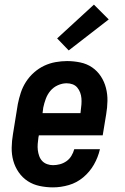

<svg xmlns="http://www.w3.org/2000/svg" viewBox="-20 -802 540 830"><path d="M209 8Q180 8 151.5 2Q123 -4 100 -19Q77 -34 61 -57Q45 -80 37.5 -107Q30 -134 30.5 -163.5Q31 -193 36 -222L57 -352Q62 -377 70 -401.5Q78 -426 92.5 -448.5Q107 -471 127.5 -489Q148 -507 171.5 -518Q195 -529 220.5 -533.5Q246 -538 270 -538Q299 -538 327.5 -532Q356 -526 378.5 -510.5Q401 -495 416 -472Q431 -449 438 -422Q445 -395 444.5 -366Q444 -337 439 -308L424 -217H148L146 -207Q144 -193 143 -179.5Q142 -166 143.5 -153Q145 -140 149.5 -127.5Q154 -115 162.5 -106Q171 -97 183.5 -92.5Q196 -88 209 -88Q224 -88 239 -92Q254 -96 267 -105Q280 -114 288.5 -128Q297 -142 301 -157H412Q404 -122 386 -90.5Q368 -59 340 -35.5Q312 -12 277.5 -2Q243 8 209 8ZM164 -313H328L329 -323Q331 -337 332 -350.5Q333 -364 332 -377Q331 -390 326.5 -402Q322 -414 314 -423.5Q306 -433 294 -437.5Q282 -442 268 -442Q249 -442 230 -433.5Q211 -425 198 -409.5Q185 -394 178 -375Q171 -356 167 -337ZM277 -584 227 -636 386 -782 450 -718Z"/></svg>

Font: Iosevka Slab Oblique
Style: Bold
Weight: 700
Italic angle: -9°
Monospace: yes
Designer: Belleve Invis
Foundry: Belleve Invis
Version: Version 11.1.1; ttfautohint (v1.8.3)